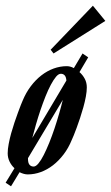

<svg xmlns="http://www.w3.org/2000/svg" viewBox="-79 -610 393 679"><path d="M1 -253.9Q12.7 -282.2 29.8 -304.9Q46.9 -327.6 67.4 -343.5Q87.9 -359.4 110.8 -367.7Q133.8 -376 157.2 -376Q162.6 -376 168.9 -374.5Q175.3 -373 182.1 -369.1L212.9 -420.9L232.9 -407.2L202.1 -355Q213.4 -345.2 220.7 -331.5Q228 -317.9 228 -300.8Q228 -286.6 224.6 -268.3Q221.2 -250 215.8 -230.7Q210.4 -211.4 204.1 -192.4Q197.8 -173.3 191.9 -157.5Q186 -141.6 181.4 -130.4Q176.8 -119.1 174.8 -115.2Q163.1 -86.4 146 -64Q128.9 -41.5 108.4 -25.6Q87.9 -9.8 65.2 -1.5Q42.5 6.8 19 6.8Q5.9 6.8 -9.8 -1L-40 48.8L-59.1 36.1L-27.8 -15.1Q-38.6 -24.9 -45.2 -38.6Q-51.8 -52.2 -51.8 -67.9Q-51.8 -82.5 -48.3 -100.8Q-44.9 -119.1 -39.6 -138.4Q-34.2 -157.7 -27.8 -176.8Q-21.5 -195.8 -15.6 -211.4Q-9.8 -227.1 -5.4 -238.5Q-1 -250 1 -253.9ZM40 -21Q47.9 -21 57.1 -32.2Q66.4 -43.5 75.9 -62.3Q85.4 -81.1 95.2 -105.2Q105 -129.4 113.8 -155.8Q122.6 -182.1 130.1 -208.3Q137.7 -234.4 143.1 -256.8L20 -50.8V-47.9Q20 -33.7 25.4 -27.3Q30.8 -21 40 -21ZM136.2 -349.1Q127.9 -349.1 119.1 -338.6Q110.4 -328.1 100.8 -310.3Q91.3 -292.5 82 -269.3Q72.8 -246.1 64.2 -220.9Q55.7 -195.8 48.3 -170.2Q41 -144.5 35.2 -122.1L155.8 -325.2Q154.8 -337.9 149.7 -343.5Q144.5 -349.1 136.2 -349.1ZM293.5 -536.1 110.4 -420.9 100.1 -434.1 249.5 -589.8Z"/></svg>

Font: Romanesco
Style: Regular
Weight: 400
Designer: Astigmatic (AOETI)
Foundry: Astigmatic (AOETI)
Version: Version 1.000